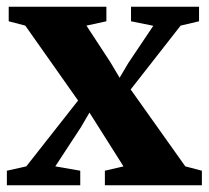

<svg xmlns="http://www.w3.org/2000/svg" viewBox="-20 -553 623 573"><path d="M58.5 -56.5 213 -253 55.5 -476.5 6 -489.5V-533H297.5V-489.5L238 -476.5L309 -368L337 -321L363 -365L437.5 -476L371 -489.5V-533H574V-489.5L519 -476.5L370 -286L533 -56.5L582.5 -43.5V0H293V-43.5L348.5 -56.5L278 -168L247 -217L221 -172.5L145 -56.5L219.5 -43.5V0H0.5V-43.5Z"/></svg>

Font: Merriweather 72pt ExtraBold
Style: Regular
Weight: 800
Version: Version 2.100